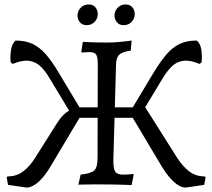

<svg xmlns="http://www.w3.org/2000/svg" viewBox="-20 -828 953 862"><path d="M99 14 16 2 10 -32 14 -36Q54 -36 83.5 -58Q113 -80 138 -120L236 -275Q254 -304 274.5 -320.5Q295 -337 323 -346H599L614 -375L775 -120Q801 -80 830 -58Q859 -36 899 -36L903 -32L897 2L814 14Q788 14 760 -12Q732 -38 706 -81L576 -299H337L207 -81Q182 -38 153.5 -12Q125 14 99 14ZM311 -297 203 -476Q184 -509 162 -530Q140 -551 110 -555Q80 -559 37 -541L28 -548Q25 -574 29.5 -603.5Q34 -633 50 -646Q94 -646 126 -631Q158 -616 186 -584Q214 -552 244 -501L352 -321ZM332 1 342 -44Q389 -49 403.5 -63Q418 -77 418 -120L419 -540Q419 -572 411.5 -583Q404 -594 381 -594Q372 -594 359.5 -593Q347 -592 347 -592L345 -596L352 -640Q352 -640 372 -639Q392 -638 418 -637.5Q444 -637 463 -637Q485 -637 510 -639Q535 -641 553 -643.5Q571 -646 571 -646L567 -601Q529 -595 515.5 -582.5Q502 -570 501 -541L489 -112Q488 -72 497 -58Q506 -44 533 -44Q548 -44 563 -45.5Q578 -47 578 -47L580 -43L571 3Q571 3 549.5 2Q528 1 499 0.5Q470 0 447 0Q422 0 395.5 0Q369 0 350.5 0.5Q332 1 332 1ZM602 -297 561 -321 669 -501Q700 -552 727.5 -584Q755 -616 787 -631Q819 -646 863 -646Q880 -633 884 -603.5Q888 -574 885 -548L876 -541Q833 -559 803 -555Q773 -551 751.5 -530Q730 -509 710 -476ZM535 -715Q515 -715 504.5 -728.5Q494 -742 494 -758Q494 -778 508 -793Q522 -808 544 -808Q564 -808 574.5 -795Q585 -782 585 -765Q585 -745 571 -730Q557 -715 535 -715ZM369 -715Q349 -715 338.5 -728.5Q328 -742 328 -758Q328 -778 342 -793Q356 -808 378 -808Q398 -808 408.5 -795Q419 -782 419 -765Q419 -745 405 -730Q391 -715 369 -715Z"/></svg>

Font: Alegreya
Style: Regular
Weight: 400
Designer: Juan Pablo del Peral
Foundry: Huerta Tipografica
Version: Version 2.009